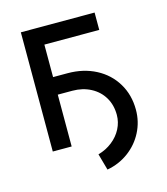

<svg xmlns="http://www.w3.org/2000/svg" viewBox="-102 -609 716 825"><g transform="rotate(-15 256.0 -197.0)"><path d="M100.6 -308.6H215.8Q286.1 -308.6 341.3 -279.8Q396.5 -251 427.7 -199.2Q459 -147.5 459 -81.1Q459 -28.3 435.5 17.6Q412.1 63.5 370.1 94.7Q328.1 126 274.4 135.7L253.9 62.5Q289.1 52.7 316.4 31.2Q343.8 9.8 358.9 -19.5Q374 -48.8 374 -81.1Q374 -125 354 -158.7Q334 -192.4 297.9 -211.4Q261.7 -230.5 215.8 -230.5H100.6ZM395.5 -453.1H151.4V0H67.4V-530.3H395.5Z"/></g></svg>

Font: WEMIX Pretendard Variable
Style: Regular
Weight: 400
Designer: Base glyphs from Inter by Rasmus Andersson; Hangeul glyphs from Noto Sans CJK(Source Han Sans) by Jang Soo-young and Kan
Foundry: Kil Hyung-jin
Version: Version 1.000;Glyphs 3.2 (3208)